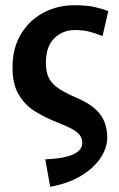

<svg xmlns="http://www.w3.org/2000/svg" viewBox="-20 -485 457 738"><path d="M172.9 233 154.1 127.4Q201.5 125.5 232.7 118Q263.9 110.6 280 97.2Q296.2 83.9 296.2 64.4Q296.2 41.8 278.3 25.2Q260.4 8.7 205.3 -12.4Q159.2 -30.3 118.8 -54.3Q78.5 -78.3 53.3 -118.9Q28.1 -159.5 28.1 -225.3Q28.1 -300.9 60.8 -354.5Q93.5 -408.1 147.5 -436.5Q201.5 -464.9 265.9 -464.9Q312.8 -464.9 343.5 -458Q374.1 -451.1 396.3 -442L374 -346Q352 -355.6 326 -362.6Q300.1 -369.6 267.3 -369.6Q222.3 -369.6 189.3 -338.6Q156.4 -307.6 156.4 -242.8Q156.4 -206.3 169.1 -182.9Q181.9 -159.4 210 -141.9Q238.2 -124.4 283.2 -105Q323.8 -87.1 347.7 -64.6Q371.7 -42.2 382 -15.1Q392.2 11.9 392.2 43.7Q392.2 83.3 366.3 122.3Q340.4 161.3 291.5 190.8Q242.7 220.3 172.9 233Z"/></svg>

Font: Ancizar Sans Thin
Style: Regular
Weight: 100
Designer: Cesar Puertas, Viviana Monsalve, Julian Moncada, Julian Prieto, Jose Castro, Mariel Hernandez, Felipe Aragon, Sara Alarc
Version: Version 8.100